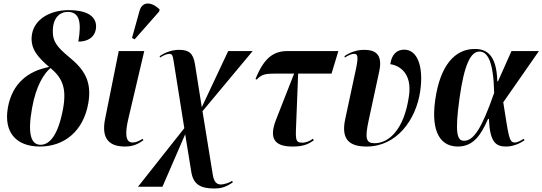

<svg xmlns="http://www.w3.org/2000/svg" viewBox="-20 -828 3102 1098"><path d="M208 10C347 10 457 -77 485 -238C507 -366 459 -433 375 -502C303 -561 281 -594 282 -650C282 -726 322 -760 367 -760C435 -760 447 -701 428 -590C481 -590 520 -614 528 -660C537 -713 508 -770 372 -770C265 -770 168 -716 161 -617C156 -545 199 -499 261 -445C140 -422 49 -350 25 -212C0 -69 75 10 208 10ZM212 0C157 0 137 -63 163 -208C186 -340 233 -409 269 -439C335 -383 362 -327 341 -208C314 -61 267 0 212 0Z M750 -603 890 -762 893 -774C848 -818 794 -823 778 -766L735 -611ZM695 10C743 10 772 -6 800 -26L796 -34C775 -22 759 -13 738 -13C692 -13 698 -79 713 -145L805 -536H659L581 -148C558 -33 606 10 695 10Z M1206 250C1239 250 1270 244 1311 215L1308 206C1294 216 1261 227 1244 227C1221 227 1204 215 1197 172L1138 -192L1425 -536H1285L1134 -215L1095 -461C1085 -522 1062 -543 1005 -543C970 -543 932 -533 893 -507L895 -499C922 -516 939 -520 948 -520C966 -520 968 -508 973 -478L1034 -95L769 240H909L1039 -60L1074 155C1085 225 1125 250 1206 250Z M1652 10C1709 10 1738 0 1774 -25L1770 -35C1753 -22 1731 -12 1708 -12C1664 -12 1671 -38 1675 -151L1685 -407H1876L1915 -536H1625C1546 -536 1491 -500 1441 -376L1448 -373C1476 -402 1494 -407 1556 -407H1662L1558 -142C1520 -43 1543 10 1652 10Z M2077 10C2248 10 2359 -142 2383 -306C2404 -452 2365 -544 2292 -544C2251 -544 2220 -519 2212 -461C2266 -453 2337 -408 2319 -281C2292 -87 2204 -9 2122 -9C2073 -9 2066 -37 2088 -138L2149 -421C2171 -525 2118 -543 2062 -543C2018 -543 1979 -527 1950 -507L1952 -499C1974 -513 1993 -521 2005 -520C2024 -520 2031 -508 2017 -440L1954 -146C1928 -24 1985 10 2077 10Z M2598 10C2688 10 2731 -57 2771 -148H2776C2781 -16 2815 10 2873 10C2916 10 2954 -8 2980 -26L2975 -34C2959 -24 2939 -13 2924 -13C2890 -13 2889 -51 2858 -243L3062 -536H2905L2828 -363H2824C2820 -518 2760 -548 2695 -548C2581 -548 2497 -454 2469 -257C2442 -65 2505 10 2598 10ZM2634 -23C2596 -23 2579 -60 2608 -267C2635 -461 2672 -533 2722 -533C2768 -533 2802 -478 2806 -297C2734 -89 2687 -23 2634 -23Z"/></svg>

Font: Noto Serif Display Condensed
Style: Bold Italic
Weight: 700
Width: 3
Italic angle: -12°
Designer: Monotype Design Team
Foundry: Monotype Imaging Inc.
Version: Version 2.009